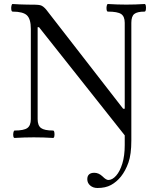

<svg xmlns="http://www.w3.org/2000/svg" viewBox="-20 -686 771 959"><path d="M467 253Q445 253 430.5 240.5Q416 228 416 209Q416 193 425 185Q434 177 451 177Q473 177 492 195Q510 213 521 213Q541 213 560 191.5Q579 170 591 131Q603 92 603 39V-10L175 -550H168V-91Q168 -59 185 -46.5Q202 -34 245 -34Q250 -34 251.5 -24.5Q253 -15 251.5 -6Q250 3 245 3Q197 0 149 0Q101 0 53 3Q48 3 46.5 -6Q45 -15 47 -24.5Q49 -34 53 -34Q99 -34 116.5 -46.5Q134 -59 134 -91V-542Q134 -591 114.5 -609.5Q95 -628 43 -628Q38 -628 36.5 -637.5Q35 -647 37 -656.5Q39 -666 43 -666Q61 -665 79 -664Q97 -663 115 -663Q141 -663 157 -662.5Q173 -662 181 -660Q189 -658 196 -652.5Q203 -647 210 -639L595 -143H603V-572Q603 -604 585 -616Q567 -628 519 -628Q514 -628 512.5 -637.5Q511 -647 513 -656.5Q515 -666 519 -666Q566 -663 611 -663Q657 -663 702 -666Q707 -666 708.5 -656.5Q710 -647 708.5 -637.5Q707 -628 702 -628Q665 -628 650.5 -616Q636 -604 636 -572V16Q636 85 621.5 126Q607 167 584 196Q562 223 534.5 238Q507 253 467 253Z"/></svg>

Font: Junicode VF
Style: Regular
Weight: 400
Designer: Peter S. Baker
Version: Version 2.213